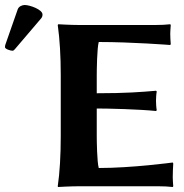

<svg xmlns="http://www.w3.org/2000/svg" viewBox="-59 -745 736 768"><path d="M328 -200V-311C376 -311 496 -308 565 -301L568 -304C566 -313 565 -333 565 -342C565 -351 566 -370 568 -379L565 -382C506 -377 446 -372 328 -372V-445C328 -462 329 -553 336 -577C470 -577 622 -565 622 -565L624 -569C623 -577 622 -601 622 -610C622 -618 623 -631 624 -645L622 -648C606 -646 583 -645 562 -645H258C224 -645 174 -648 174 -648L172 -645C180 -588 184 -520 184 -445V-200C184 -125 180 -54 172 0L173 3C173 3 223 0 258 0H572C593 0 616 1 632 3L634 0C633 -13 632 -26 632 -36C632 -46 633 -83 634 -91L632 -95C632 -95 470 -73 336 -73C329 -97 328 -183 328 -200ZM40 -725C29 -725 16 -719 12 -708L-38 -565C-39 -562 -39 -557 -39 -556C-39 -549 -17 -542 -9 -542C-5 -542 -1 -546 2 -550L106 -672C110 -677 111 -682 111 -687C111 -707 60 -725 40 -725Z"/></svg>

Font: Libertinus Sans
Style: Bold
Weight: 700
Designer: Philipp H. Poll, Khaled Hosny
Foundry: Caleb Maclennan
Version: Version 7.050;RELEASE